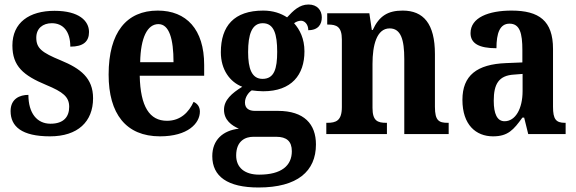

<svg xmlns="http://www.w3.org/2000/svg" viewBox="-20 -595 2558 852"><path d="M202 10C325 10 393 -55 393 -159C393 -249 337 -291 250 -327C165 -362 141 -381 141 -428C141 -469 170 -492 210 -492C260 -492 292 -456 292 -388C350 -388 375 -411 375 -453C375 -502 331 -547 222 -547C110 -547 35 -495 35 -393C35 -301 84 -260 185 -218C260 -187 287 -165 287 -121C287 -77 263 -46 204 -46C144 -46 106 -93 106 -174C68 -174 27 -157 27 -102C27 -34 76 10 202 10Z M690 10C814 10 867 -48 867 -100C867 -122 855 -136 839 -143C818 -97 781 -59 721 -59C644 -59 603 -121 600 -259H886V-307C886 -465 807 -548 680 -548C542 -548 462 -452 462 -264C462 -90 539 10 690 10ZM750 -319H602C604 -428 634 -488 683 -488C731 -488 750 -422 750 -319Z M1127 237C1300 237 1382 165 1382 46C1382 -44 1330 -103 1213 -103H1111C1085 -103 1067 -114 1067 -140C1067 -164 1083 -185 1097 -194C1108 -192 1135 -190 1148 -190C1274 -190 1331 -263 1331 -367C1331 -424 1310 -464 1285 -492C1293 -498 1304 -503 1316 -503C1331 -503 1348 -488 1348 -461C1393 -461 1408 -488 1408 -518C1408 -549 1388 -575 1349 -575C1308 -575 1281 -547 1254 -518C1226 -536 1192 -548 1148 -548C1019 -548 960 -480 960 -363C960 -286 1000 -231 1055 -210C1008 -181 974 -151 974 -108C974 -62 1008 -38 1040 -24C969 -16 922 26 922 98C922 188 990 237 1127 237ZM1145 -245C1097 -245 1081 -291 1081 -364C1081 -441 1097 -492 1146 -492C1196 -492 1210 -443 1210 -365C1210 -290 1197 -245 1145 -245ZM1130 180C1066 180 1028 149 1028 95C1028 29 1070 12 1104 12H1206C1252 12 1275 32 1275 76C1275 140 1229 180 1130 180Z M1428 0H1697V-50H1694C1655 -50 1633 -59 1633 -116V-312C1633 -393 1651 -469 1709 -469C1759 -469 1774 -419 1774 -333V0H1971V-50H1967C1928 -50 1910 -59 1910 -121V-355C1910 -490 1859 -548 1767 -548C1702 -548 1663 -525 1634 -462H1630L1619 -536H1432V-486H1436C1473 -486 1497 -477 1497 -420V-120C1497 -59 1471 -50 1432 -50H1428Z M2168 10C2234 10 2259 -19 2298 -73H2306L2324 0H2490V-50H2487C2447 -50 2434 -66 2434 -121V-378C2434 -503 2372 -548 2250 -548C2148 -548 2068 -517 2068 -448C2068 -402 2106 -381 2183 -381C2183 -448 2198 -490 2241 -490C2287 -490 2298 -447 2298 -373V-318L2226 -315C2096 -310 2032 -260 2032 -152C2032 -41 2092 10 2168 10ZM2219 -57C2186 -57 2171 -90 2171 -148C2171 -222 2193 -260 2261 -264L2299 -267V-191C2299 -112 2267 -57 2219 -57Z"/></svg>

Font: Noto Serif Bengali Condensed
Style: Bold
Weight: 700
Width: 3
Designer: Juan Bruce, Universal Thirst, Indian Type Foundry and the Monotype Design Team.
Foundry: Monotype Imaging Inc.
Version: Version 2.003